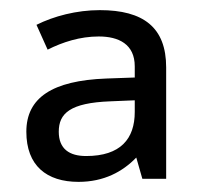

<svg xmlns="http://www.w3.org/2000/svg" viewBox="-20 -742 397 379"><path d="M177 -722C131 -722 86 -710 52 -693L74 -644C104 -659 138 -670 175 -670C214 -670 246 -655 246 -611V-589L190 -587C83 -583 32 -549 32 -482C32 -415 72 -383 135 -383C185 -383 222 -403 249 -431L261 -389H308V-609C308 -688 263 -722 177 -722ZM198 -542 246 -544V-521C246 -468 218 -434 150 -434C117 -434 96 -448 96 -482C96 -518 118 -539 198 -542Z"/></svg>

Font: Noto Sans Cypriot
Style: Regular
Weight: 400
Designer: Monotype Design Team
Foundry: Monotype Imaging Inc.
Version: Version 2.002